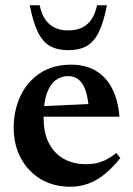

<svg xmlns="http://www.w3.org/2000/svg" viewBox="-20 -697 504 729"><path d="M250 -451.5Q305 -451.5 344.2 -428Q383.5 -404.5 406 -360.5Q428.5 -316.5 433.5 -254H119L119.5 -293L373.5 -304.5L317.5 -279.5Q315 -321.5 306 -350Q297 -378.5 280.5 -393.2Q264 -408 239 -408Q211.5 -408 190.5 -392Q169.5 -376 157.5 -341.2Q145.5 -306.5 145.5 -250Q145.5 -193 165.5 -153.8Q185.5 -114.5 222 -94Q258.5 -73.5 307 -73.5Q328.5 -73.5 347.5 -77.8Q366.5 -82 385 -91.8Q403.5 -101.5 421.5 -116L437 -97Q409.5 -62.5 380.2 -38Q351 -13.5 318 -0.8Q285 12 247 12Q183 12 134.5 -17Q86 -46 59 -96.8Q32 -147.5 32 -212.5Q32 -277.5 57.5 -332Q83 -386.5 131.8 -419Q180.5 -451.5 250 -451.5ZM239.5 -581.5Q269 -581.5 290.8 -591.8Q312.5 -602 327 -623Q341.5 -644 348.5 -677H386Q373.5 -612.5 355.2 -575.2Q337 -538 309 -522.2Q281 -506.5 239.5 -506.5Q198 -506.5 170 -522.2Q142 -538 123.8 -575.2Q105.5 -612.5 93 -677H130.5Q137.5 -644 152 -623Q166.5 -602 188.2 -591.8Q210 -581.5 239.5 -581.5Z"/></svg>

Font: Newsreader 24pt SemiBold
Style: Regular
Weight: 600
Designer: Hugues Gentile
Foundry: Production Type
Version: Version 1.003